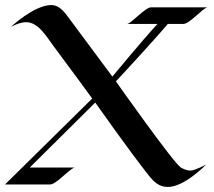

<svg xmlns="http://www.w3.org/2000/svg" viewBox="-26 -732 851 762"><path d="M574 -703C550 -703 499 -642 479 -637H599C537 -570 420 -428 420 -428C420 -428 314 -571 261 -642C239 -670 217 -712 177 -712C108 -711 17 -625 17 -625C17 -625 50 -644 78 -644C128 -644 161 -582 188 -547C239 -479 340 -341 340 -341L-6 0H173C197 0 242 -55 269 -67H92L352 -325C352 -325 488 -132 561 -40C582 -13 603 10 640 10C707 10 792 -79 792 -79C792 -79 748 -55 730 -55C717 -55 704 -60 692 -67C664 -83 434 -409 434 -409C434 -409 574 -559 640 -637H702C726 -637 777 -698 797 -703Z"/></svg>

Font: Fondamento
Style: Regular
Weight: 400
Designer: Astigmatic (AOETI)
Foundry: Astigmatic (AOETI)
Version: Version 1.001